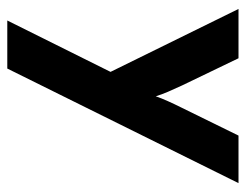

<svg xmlns="http://www.w3.org/2000/svg" viewBox="-93 -364 665 519"><g transform="rotate(90 239.5 -104.5)"><path d="M35.4 208.3 174.3 -70.8 4.2 -416.7H137.5L211.1 -263.9Q220.8 -243.1 228.1 -226Q235.4 -209 240.3 -193.1Q245.8 -209 253.5 -226Q261.1 -243.1 271.5 -263.9L346.5 -416.7H475L165.3 208.3Z"/></g></svg>

Font: Afacad Flux
Style: Regular
Weight: 400
Designer: Kristian Moeller
Foundry: Dicotype
Version: Version 1.100